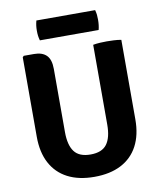

<svg xmlns="http://www.w3.org/2000/svg" viewBox="-94 -939 861 1028"><g transform="rotate(-10 336.0 -425.0)"><path d="M604.5 -250.5Q604.5 -166 573 -106.8Q541.5 -47.5 481.5 -16.5Q421.5 14.5 336 14.5Q251 14.5 191.2 -16.5Q131.5 -47.5 100 -106.8Q68.5 -166 68.5 -250.5V-682.5L75 -689.5H131Q175.5 -689.5 198.5 -666.5Q221.5 -643.5 221.5 -592.5V-249Q221.5 -178.5 248 -142.8Q274.5 -107 336.5 -107Q398.5 -107 425 -142.8Q451.5 -178.5 451.5 -249V-683Q470.5 -686.5 490.5 -687.5Q510.5 -688.5 526 -688.5Q540.5 -688.5 563.2 -687.5Q586 -686.5 604.5 -683ZM174.5 -756Q170.5 -770.5 169 -782.5Q167.5 -794.5 167.5 -810Q167.5 -824.5 169 -836.5Q170.5 -848.5 174.5 -864H494Q498 -848.5 499.2 -838Q500.5 -827.5 500.5 -811.5Q500.5 -780.5 494 -756Z"/></g></svg>

Font: Signika Negative
Style: Bold
Weight: 700
Designer: Anna Giedry
Foundry: Anna Giedry
Version: Version 2.001